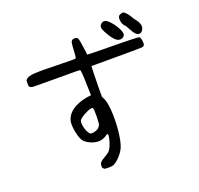

<svg xmlns="http://www.w3.org/2000/svg" viewBox="-154 -928 1309 1266"><g transform="rotate(-20 500.0 -294.5)"><path d="M820.3 -755.9Q834 -760.7 839.8 -757.8Q845.7 -754.9 859.4 -740.2Q874 -722.7 881.8 -708Q888.7 -695.3 904.3 -675.8Q921.9 -650.4 921.9 -631.8Q921.9 -617.2 912.6 -603.5Q903.3 -589.8 890.6 -589.8Q877 -589.8 864.7 -602.1Q852.5 -614.3 837.9 -642.6Q824.2 -669.9 816.4 -675.8Q799.8 -691.4 798.8 -725.6Q798.8 -739.3 803.2 -745.6Q807.6 -752 820.3 -755.9ZM683.6 -743.2Q690.4 -748 699.2 -748Q714.8 -748 739.3 -721.7Q763.7 -695.3 781.2 -660.2Q793 -635.7 791.5 -623Q790 -610.4 775.4 -601.6Q753.9 -591.8 733.9 -605.5Q713.9 -619.1 688.5 -662.1Q667 -698.2 666 -714.8Q665 -731.4 683.6 -743.2ZM462.9 -705.1Q478.5 -710.9 494.1 -704.1Q503.9 -700.2 510.7 -643.6Q515.6 -602.5 517.6 -594.7L519.5 -578.1L578.1 -576.2Q612.3 -576.2 748 -574.2Q858.4 -572.3 871.1 -570.3Q879.9 -569.3 882.3 -567.9Q884.8 -566.4 887.7 -558.6Q892.6 -548.8 893.6 -532.2Q895.5 -517.6 892.1 -510.3Q888.7 -502.9 877.9 -500Q868.2 -498 695.3 -498H519.5L517.6 -441.4Q515.6 -384.8 515.6 -343.8V-284.2L525.4 -264.6Q542 -226.6 543.9 -148.4Q545.9 -71.3 535.6 -2.4Q525.4 66.4 505.9 94.7Q486.3 126 458 149.4Q440.4 163.1 430.2 166.5Q419.9 169.9 396.5 169.9Q377 169.9 372.6 168.9Q368.2 168 362.3 162.1Q357.4 157.2 356.4 153.8Q355.5 150.4 356.4 140.6Q357.4 126 365.7 117.2Q374 108.4 398.4 94.7Q422.9 81.1 433.6 69.3Q444.3 57.6 452.1 37.1Q463.9 6.8 467.8 -15.6Q471.7 -38.1 465.8 -41Q462.9 -42 452.1 -34.2Q432.6 -19.5 404.3 -15.6Q374 -12.7 338.9 -28.3Q303.7 -43.9 291 -66.4Q276.4 -92.8 269 -136.7Q261.7 -180.7 267.6 -206.1Q284.2 -270.5 369.1 -300.8Q381.8 -306.6 417 -313.5L451.2 -318.4L449.2 -384.8Q447.3 -492.2 440.4 -498Q437.5 -501 280.3 -500Q123 -500 110.4 -501Q98.6 -502.9 89.8 -508.8Q85.9 -512.7 85 -517.1Q84 -521.5 84 -535.2Q84 -549.8 85 -553.7Q85.9 -557.6 92.8 -564.5Q108.4 -578.1 152.8 -581.1Q197.3 -584 339.8 -580.1Q434.6 -577.1 439.5 -581.1Q443.4 -585 445.3 -627.9Q447.3 -673.8 450.7 -687.5Q454.1 -701.2 462.9 -705.1ZM433.6 -234.4Q428.7 -241.2 401.4 -230.5Q346.7 -207 332 -185.5Q325.2 -173.8 332 -139.6Q340.8 -102.5 356.4 -86.9Q361.3 -82 364.7 -81.1Q368.2 -80.1 377.9 -81.1Q391.6 -82 405.8 -88.4Q419.9 -94.7 423.8 -101.6Q428.7 -108.4 431.6 -112.3Q437.5 -117.2 438.5 -172.9Q439.5 -228.5 433.6 -234.4Z"/></g></svg>

Font: JasonHandwriting4
Style: Regular
Weight: 400
Version: Version 1.01.21